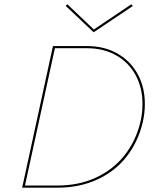

<svg xmlns="http://www.w3.org/2000/svg" viewBox="-20 -872 723 892"><path d="M415 -722 285 -845 293 -852 416 -735 590 -852 597 -844ZM653 -389Q653 -346 643 -303Q622 -214 569 -145.5Q516 -77 433 -38.5Q350 0 245 0H83L226 -658H384Q465 -658 526 -623Q587 -588 620 -527Q653 -466 653 -389ZM642 -389Q642 -464 610 -523Q578 -582 519.5 -615Q461 -648 384 -648H235L96 -10H246Q346 -10 426 -47Q506 -84 558.5 -150.5Q611 -217 632 -304Q642 -347 642 -389Z"/></svg>

Font: Ysabeau Infant Hairline
Style: Italic
Weight: 100
Italic angle: -12°
Designer: Christian Thalmann (Catharsis Fonts)
Version: Version 0.003